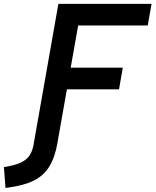

<svg xmlns="http://www.w3.org/2000/svg" viewBox="-134 -713 783 966"><path d="M156.7 -3.9 155.8 2.9Q143.1 77.1 114.7 123.8Q86.4 170.4 36.6 195.3Q-13.2 220.2 -91.3 230.5L-106.4 232.4L-114.3 127.9L-93.3 124Q-32.7 112.8 -3.4 88.9Q25.9 64.9 34.7 16.1L39.6 -12.2L159.7 -693.4H628.4L609.4 -585H259.3L221.7 -372.6H483.9L464.8 -263.7H202.6Z"/></svg>

Font: CaskaydiaCove NFP SemiBold
Style: Italic
Weight: 600
Italic angle: -10°
Designer: Aaron Bell
Foundry: Saja Typeworks
Version: Version 2111.001; VTT 6.35;Nerd Fonts 3.1.1